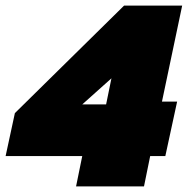

<svg xmlns="http://www.w3.org/2000/svg" viewBox="-59 -664 669 684"><path d="M212 0 234 -108H-39L-6 -261L383 -644H590L518 -302H572L530 -108H476L454 0ZM234 -292H319L338 -385Z"/></svg>

Font: Kanit Black
Style: Italic
Weight: 900
Italic angle: -12°
Designer: Katatrad Team
Foundry: CadsonDemak
Version: Version 2.000; ttfautohint (v1.8.3)